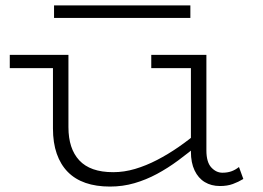

<svg xmlns="http://www.w3.org/2000/svg" viewBox="-20 -673 968 707"><path d="M385 14Q334 14 295 0.5Q256 -13 229.5 -40Q203 -67 189 -107Q175 -147 175 -200V-471H232V-205Q232 -165 242 -134.5Q252 -104 272 -82.5Q292 -61 323 -50Q354 -39 397 -39Q437 -39 477.5 -51Q518 -63 558.5 -84Q599 -105 638 -132Q677 -159 712 -189V-142Q675 -111 636.5 -82.5Q598 -54 558 -32.5Q518 -11 475 1.5Q432 14 385 14ZM16 -422V-471H214V-422ZM790 12Q758 12 734 -2.5Q710 -17 696.5 -45.5Q683 -74 683 -114V-471H740V-119Q740 -76 758 -56.5Q776 -37 799 -37Q817 -37 831.5 -42Q846 -47 860 -58L876 -14Q858 -3 837.5 4.5Q817 12 790 12ZM537 -422V-471H728V-422ZM681 -653V-607H179V-653Z"/></svg>

Font: BioRhyme SemiExpanded Light
Style: Regular
Weight: 300
Width: 6
Designer: Aoife Mooney
Foundry: Aoife Mooney Type
Version: Version 1.600;gftools[0.9.33]